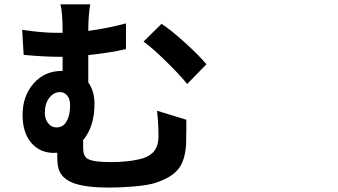

<svg xmlns="http://www.w3.org/2000/svg" viewBox="-20 -807 1540 876"><path d="M475.6 48.8Q371.1 48.8 315.4 28.3Q268.6 10.7 252 -24.4Q241.2 -46.9 241.2 -89.8V-110.4Q236.3 -109.4 225.6 -109.4Q167 -109.4 127.9 -149.4Q83 -196.3 83 -282.7Q83 -369.1 133.3 -426.3Q183.6 -483.4 261.7 -483.4H265.6V-547.9H246.1Q183.6 -547.9 87.9 -556.6L81.1 -670.9Q174.8 -657.2 237.3 -657.2H265.6V-665Q265.6 -747.1 255.9 -787.1H391.6Q382.8 -736.3 382.8 -666Q474.6 -678.7 554.7 -700.2V-583Q478.5 -565.4 382.8 -555.7V-430.7Q411.1 -391.6 411.1 -333Q411.1 -229.5 359.4 -168V-129.9Q359.4 -95.7 378.9 -83Q404.3 -67.4 484.4 -67.4Q572.3 -67.4 632.8 -85Q703.1 -107.4 703.1 -182.6Q703.1 -249 696.3 -301.8L830.1 -260.7Q830.1 -245.1 830.1 -221.7Q830.1 -175.8 829.1 -147.5Q824.2 -77.1 796.9 -40Q764.6 3.9 685.5 28.3Q655.3 38.1 588.9 43.9Q530.3 48.8 475.6 48.8ZM238.3 -225.6Q269.5 -225.6 285.2 -255.9Q299.8 -282.2 299.8 -327.1Q299.8 -354.5 287.1 -370.6Q274.4 -386.7 253.9 -386.7Q224.6 -386.7 204.6 -360.4Q184.6 -334 184.6 -292Q184.6 -261.7 201.2 -243.2Q215.8 -225.6 238.3 -225.6ZM834 -423.8Q793.9 -472.7 735.4 -529.3Q675.8 -587.9 634.8 -617.2L716.8 -698.2Q759.8 -670.9 825.2 -611.3Q886.7 -555.7 921.9 -513.7Z"/></svg>

Font: Bpmf GenYo Gothic B
Style: B
Weight: 700
Foundry: But Ko
Version: Version 1.320